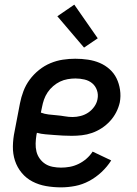

<svg xmlns="http://www.w3.org/2000/svg" viewBox="-20 -795 590 827"><path d="M243 12Q210 12 178.5 6.5Q147 1 120 -13Q93 -27 73.5 -50.5Q54 -74 44.5 -103Q35 -132 35.5 -164.5Q36 -197 43 -230L66 -350Q71 -376 81 -402.5Q91 -429 108 -452Q125 -475 148 -493.5Q171 -512 197.5 -523Q224 -534 251 -538Q278 -542 304 -542Q332 -542 359 -538Q386 -534 409.5 -524Q433 -514 452 -497Q471 -480 482 -457.5Q493 -435 497 -408Q501 -381 496 -354Q491 -332 480.5 -311.5Q470 -291 454 -273.5Q438 -256 418 -243Q398 -230 376.5 -222.5Q355 -215 333 -212.5Q311 -210 289 -210Q270 -210 251 -211Q232 -212 213.5 -213.5Q195 -215 176 -216.5Q157 -218 139 -223L137 -214Q134 -195 133.5 -177Q133 -159 137 -142.5Q141 -126 151 -112Q161 -98 175 -89Q189 -80 207 -76.5Q225 -73 243 -73Q262 -73 281 -76.5Q300 -80 318.5 -89Q337 -98 352.5 -111.5Q368 -125 379 -142L459 -104Q442 -77 417.5 -54Q393 -31 364 -15.5Q335 0 304 6Q273 12 243 12ZM293 -291Q310 -291 327.5 -295.5Q345 -300 360 -310Q375 -320 386 -335.5Q397 -351 400 -368Q404 -388 397.5 -406.5Q391 -425 377 -436.5Q363 -448 344 -452.5Q325 -457 305 -457Q289 -457 271.5 -454Q254 -451 238.5 -443.5Q223 -436 209 -424Q195 -412 185 -397Q175 -382 169.5 -366Q164 -350 161 -334L156 -310Q172 -304 189 -302Q206 -300 224 -298.5Q242 -297 259 -294Q276 -291 293 -291ZM342 -590 227 -725 300 -775 401 -630Z"/></svg>

Font: Lode Dark
Style: Bold Italic
Weight: 700
Italic angle: -11°
Monospace: yes
Designer: Belleve Invis
Foundry: Belleve Invis
Version: Version 29.2.0; ttfautohint (v1.8.3)